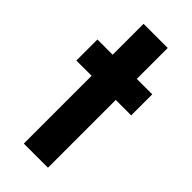

<svg xmlns="http://www.w3.org/2000/svg" viewBox="-204 -661 703 703"><g transform="rotate(45 147.0 -310.0)"><path d="M5 -460V-351H289V-460ZM84 -620V0H209V-620Z"/></g></svg>

Font: Jost SemiBold
Style: Regular
Weight: 600
Version: Version 3.710